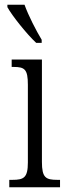

<svg xmlns="http://www.w3.org/2000/svg" viewBox="-20 -786 281 806"><path d="M132 -606H155V-619C132 -657 99 -721 83 -766H11V-756C30 -721 93 -642 132 -606ZM19 0H232V-31H221C172 -31 156 -40 156 -106V-536H29V-505H37C84 -505 97 -495 97 -430V-104C97 -40 80 -31 32 -31H19Z"/></svg>

Font: Noto Serif Georgian ExtraCondensed Light
Style: Regular
Weight: 300
Width: 2
Designer: Monotype Design Team, Akaki Razmadze
Foundry: Google LLC
Version: Version 2.003